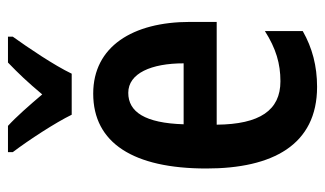

<svg xmlns="http://www.w3.org/2000/svg" viewBox="-187 -619 816 482"><g transform="rotate(-90 221.0 -378.0)"><path d="M174 -606H277C298 -650 342 -715 370 -754V-766H305C276 -738 257 -718 225 -680C197 -713 169 -745 146 -766H80V-754C111 -713 154 -647 174 -606ZM227 -552C103 -552 39 -451 39 -268C39 -102 98 10 244 10C296 10 342 -2 384 -26V-121C340 -93 302 -82 258 -82C185 -82 150 -134 149 -242H407V-309C407 -453 345 -552 227 -552ZM229 -464C278 -464 303 -406 303 -325H150C153 -422 181 -464 229 -464Z"/></g></svg>

Font: Noto Sans Myanmar ExtraCondensed SemiBold
Style: Regular
Weight: 600
Width: 2
Designer: Monotype Design Team
Foundry: Monotype Imaging Inc.
Version: Version 2.107